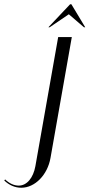

<svg xmlns="http://www.w3.org/2000/svg" viewBox="-74 -873 420 901"><path d="M153 -745H159L249 -806L320 -745H326L261 -853H255ZM-54 -26C-31 -4 -4 8 26 8C90 8 149 -52 163 -132L263 -699H199L92 -93C82 -38 52 -2 14 -2C-8 -2 -30 -12 -50 -31Z"/></svg>

Font: Moniqa Ita Display
Style: Italic
Weight: 400
Italic angle: -10°
Designer: Rajesh Rajput
Foundry: Rajesh Rajput
Version: Version 1.000